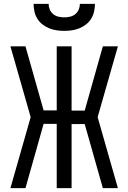

<svg xmlns="http://www.w3.org/2000/svg" viewBox="-20 -975 665 995"><path d="M34 0 139 -368 34 -735H112L206 -403H274V-735H351V-402H419L513 -735H591L486 -368L591 0H513L419 -332H351V0H274V-333H206L112 0ZM313 -815Q293 -815 273 -818Q253 -821 234.5 -828.5Q216 -836 200 -848.5Q184 -861 173.5 -878Q163 -895 158.5 -915Q154 -935 154 -955H232Q232 -940 238 -925.5Q244 -911 256 -901.5Q268 -892 283 -888.5Q298 -885 313 -885Q328 -885 343 -888.5Q358 -892 370 -901.5Q382 -911 388 -925.5Q394 -940 394 -955H472Q472 -935 467.5 -915Q463 -895 452.5 -878Q442 -861 426 -848.5Q410 -836 391.5 -828.5Q373 -821 353 -818Q333 -815 313 -815Z"/></svg>

Font: Zed Sans
Style: Regular
Weight: 400
Designer: Belleve Invis
Foundry: Belleve Invis
Version: Version 1.0.0; ttfautohint (v1.8.4)